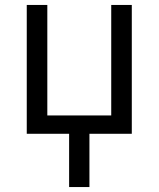

<svg xmlns="http://www.w3.org/2000/svg" viewBox="-20 -540 640 775"><path d="M259 215V0H88V-520H171V-74H429V-520H512V0H341V215Z"/></svg>

Font: Zed Mono Extended
Style: Regular
Weight: 400
Width: 7
Monospace: yes
Designer: Belleve Invis
Foundry: Belleve Invis
Version: Version 1.0.0; ttfautohint (v1.8.4)